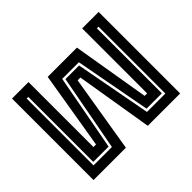

<svg xmlns="http://www.w3.org/2000/svg" viewBox="-149 -933 1166 1166"><g transform="rotate(-45 434.5 -350.0)"><path d="M62.5 -700H204V-142H226L309 -640H560L643.5 -142H665V-700H806.5V0H528.5L446.5 -496.5H422.5L340.5 0H62.5ZM125.5 -637V-63H283.5L375.5 -554H492.5L584.5 -63H742.5V-637H728.5V-79H597L505.5 -569H362.5L271 -79H139.5V-637Z"/></g></svg>

Font: Tourney Thin
Style: Bold
Weight: 700
Version: Version 1.015